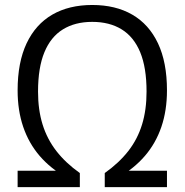

<svg xmlns="http://www.w3.org/2000/svg" viewBox="-20 -770 760 790"><path d="M52.5 0V-67.5H247.5L253 -40Q188 -76.5 143.2 -128.5Q98.5 -180.5 75.5 -248Q52.5 -315.5 52.5 -398Q52.5 -513.5 89.5 -591.8Q126.5 -670 195.2 -709.8Q264 -749.5 359.5 -749.5Q455.5 -749.5 524.2 -709.8Q593 -670 630 -591.8Q667 -513.5 667 -398Q667 -315.5 644 -248Q621 -180.5 576.2 -128.5Q531.5 -76.5 467 -40L472 -67.5H667V0H411V-58Q469.5 -99.5 507.8 -148.5Q546 -197.5 564.5 -257.8Q583 -318 583 -393Q583 -492 556.8 -555.2Q530.5 -618.5 480.5 -649.2Q430.5 -680 359.5 -680Q289 -680 239 -649.2Q189 -618.5 162.8 -555.2Q136.5 -492 136.5 -393Q136.5 -318 155.2 -257.8Q174 -197.5 212 -148.5Q250 -99.5 308.5 -58V0Z"/></svg>

Font: Encode Sans SC
Style: Regular
Weight: 400
Version: Version 3.002